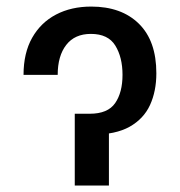

<svg xmlns="http://www.w3.org/2000/svg" viewBox="-20 -573 556 593"><path d="M52.7 -341.8Q52.7 -409.2 79.3 -456.3Q106 -503.4 153.1 -528.1Q200.2 -552.7 261.7 -552.7Q355 -552.7 408.9 -499.8Q462.9 -446.8 462.9 -346.7Q462.9 -291.5 443.4 -248.8Q423.8 -206.1 380.4 -181.6Q336.9 -157.2 265.6 -157.2H234.4V-221.7H257.3Q313 -221.7 335.7 -254.6Q358.4 -287.6 358.4 -341.8Q358.4 -396 336.2 -432.1Q314 -468.3 260.7 -468.3Q210.9 -468.3 184.6 -434.3Q158.2 -400.4 158.2 -341.8ZM210.9 -221.7H316.4V0H210.9Z"/></svg>

Font: Inter Cardless Display
Style: Regular
Weight: 400
Designer: Rasmus Andersson
Foundry: rsms
Version: Version 4.001;git-9221beed3